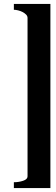

<svg xmlns="http://www.w3.org/2000/svg" viewBox="-20 -891 288 983"><path d="M51 42Q76 42 98.5 34.5Q121 27 121 12V-799Q121 -809 113.5 -816.5Q106 -824 95.5 -829.5Q85 -835 72.5 -838Q60 -841 51 -841V-871H238V72H51Z"/></svg>

Font: CatShop
Style: Regular
Weight: 400
Designer: Peter Wiegel
Foundry: Peter Wiegel
Version: Version 1.000 2009 initial release